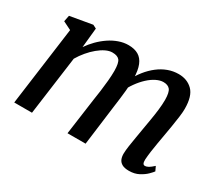

<svg xmlns="http://www.w3.org/2000/svg" viewBox="-109 -786 1145 1016"><g transform="rotate(30 463.0 -278.0)"><path d="M228.5 -554.5 216.5 -434.5Q234.5 -461 258 -484.8Q281.5 -508.5 308.5 -526.8Q335.5 -545 364.5 -555.2Q393.5 -565.5 423 -565.5Q459.5 -565.5 483.8 -551.2Q508 -537 520.5 -506.5Q533 -476 534 -426Q534 -420.5 533.8 -414Q533.5 -407.5 533.2 -400.8Q533 -394 532 -386.5L515.5 -408Q533 -442.5 556 -471.2Q579 -500 606.5 -521.2Q634 -542.5 665 -554Q696 -565.5 729.5 -565.5Q782 -565.5 815.2 -532.5Q848.5 -499.5 848.5 -421.5Q848.5 -401.5 844.5 -371.2Q840.5 -341 835 -307.8Q829.5 -274.5 824.5 -246.5Q820 -221 815 -192.2Q810 -163.5 806.2 -136Q802.5 -108.5 801 -86.5Q800.5 -69.5 804.2 -62.2Q808 -55 815.5 -55Q826.5 -55 837.8 -61.5Q849 -68 866.5 -84L879 -57.5Q874 -50 857.8 -33.8Q841.5 -17.5 815.8 -3.8Q790 10 756 10Q728.5 10 713.2 1.2Q698 -7.5 692 -22.5Q686 -37.5 686.5 -57Q687 -76.5 691 -104.2Q695 -132 700.5 -162.8Q706 -193.5 710.5 -222Q715 -249.5 720.8 -282.5Q726.5 -315.5 730.5 -349Q734.5 -382.5 734.5 -411.5Q734 -457 721 -472.8Q708 -488.5 680.5 -488.5Q660.5 -488.5 637.2 -477Q614 -465.5 591.2 -444.5Q568.5 -423.5 548.5 -395.5Q528.5 -367.5 514 -335L534 -399.5Q533 -376.5 530.2 -349.5Q527.5 -322.5 524.2 -295.8Q521 -269 517.5 -245L486 0H375.5L406 -220.5Q410.5 -248.5 415 -282Q419.5 -315.5 422.5 -348.8Q425.5 -382 425.5 -410Q425 -458 412.2 -473.5Q399.5 -489 368 -489Q349.5 -489 328 -478.8Q306.5 -468.5 284.5 -450.2Q262.5 -432 242.5 -408.2Q222.5 -384.5 207 -358L158.5 0H50L114.5 -479.5L64 -504.5L71.5 -542L207 -565.5Z"/></g></svg>

Font: Merriweather 24pt Medium
Style: Italic
Weight: 500
Italic angle: -7.8°
Version: Version 2.101